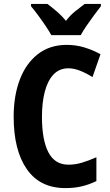

<svg xmlns="http://www.w3.org/2000/svg" viewBox="-20 -954 566 984"><path d="M331 -604Q284 -604 254 -572Q224 -540 209.5 -484Q195 -428 195 -355Q195 -237 228 -173.5Q261 -110 331 -110Q365 -110 399 -120Q433 -130 474 -148V-26Q437 -8 399 1Q361 10 315 10Q185 10 117.5 -87Q50 -184 50 -356Q50 -463 81.5 -546Q113 -629 174 -676.5Q235 -724 322 -724Q369 -724 412 -711Q455 -698 495 -676L454 -559Q422 -579 390.5 -591.5Q359 -604 331 -604ZM243 -774Q232 -794 213.5 -821.5Q195 -849 175 -876Q155 -903 139 -922V-934H223Q243 -919 269 -897Q295 -875 318 -847Q340 -876 366 -896.5Q392 -917 414 -934H497V-922Q482 -903 462 -876Q442 -849 423.5 -822Q405 -795 394 -774Z"/></svg>

Font: Noto Sans Gurmukhi Condensed
Style: Bold
Weight: 700
Width: 3
Designer: Jelle Bosma - Monotype Design Team
Foundry: Monotype Imaging Inc.
Version: Version 2.004; ttfautohint (v1.8.4.7-5d5b)